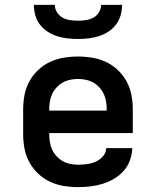

<svg xmlns="http://www.w3.org/2000/svg" viewBox="-20 -760 640 788"><path d="M300 8Q270 8 240.5 3Q211 -2 184.5 -14.5Q158 -27 136 -48Q114 -69 100 -95Q86 -121 80.5 -150.5Q75 -180 75 -210V-310Q75 -340 80.5 -369.5Q86 -399 100 -425Q114 -451 136 -472Q158 -493 184.5 -505.5Q211 -518 240.5 -523Q270 -528 300 -528Q330 -528 359.5 -523Q389 -518 415.5 -505.5Q442 -493 464 -472Q486 -451 500 -425Q514 -399 519.5 -369.5Q525 -340 525 -310V-214H182V-210Q182 -194 184.5 -177.5Q187 -161 194 -146Q201 -131 212 -119Q223 -107 237 -99Q251 -91 267.5 -87.5Q284 -84 300 -84Q319 -84 337.5 -86.5Q356 -89 373 -96.5Q390 -104 402.5 -118.5Q415 -133 416 -152H523Q522 -126 513 -101.5Q504 -77 487 -58Q470 -39 447.5 -26Q425 -13 401 -5.5Q377 2 351.5 5Q326 8 300 8ZM182 -306H418V-310Q418 -326 415.5 -342.5Q413 -359 406 -374Q399 -389 388 -401Q377 -413 363 -421Q349 -429 332.5 -432.5Q316 -436 300 -436Q284 -436 267.5 -432.5Q251 -429 237 -421Q223 -413 212 -401Q201 -389 194 -374Q187 -359 184.5 -342.5Q182 -326 182 -310ZM300 -600Q278 -600 256.5 -602.5Q235 -605 214.5 -611.5Q194 -618 175.5 -630Q157 -642 144 -659Q131 -676 125 -697Q119 -718 119 -740H205Q205 -724 214 -709.5Q223 -695 237 -687.5Q251 -680 267.5 -677.5Q284 -675 300 -675Q316 -675 332.5 -677.5Q349 -680 363 -687.5Q377 -695 386 -709.5Q395 -724 395 -740H481Q481 -718 475 -697Q469 -676 456 -659Q443 -642 424.5 -630Q406 -618 385.5 -611.5Q365 -605 343.5 -602.5Q322 -600 300 -600Z"/></svg>

Font: Iosevka Aile Semibold
Style: Regular
Weight: 600
Designer: Belleve Invis
Foundry: Belleve Invis
Version: Version 31.1.0; ttfautohint (v1.8.4)